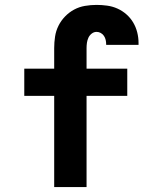

<svg xmlns="http://www.w3.org/2000/svg" viewBox="-20 -763 640 783"><path d="M201 0V-372H79V-483H201V-567Q201 -590 204.5 -613.5Q208 -637 218.5 -658Q229 -679 245.5 -696Q262 -713 282.5 -724Q303 -735 326.5 -739Q350 -743 374 -743Q395 -743 417 -740Q439 -737 459 -728Q479 -719 495.5 -704.5Q512 -690 523 -671.5Q534 -653 539.5 -631.5Q545 -610 545 -588Q545 -586 545 -584Q545 -582 545 -580H413Q413 -580 413 -581Q413 -582 413 -582Q413 -591 411 -600Q409 -609 404 -616.5Q399 -624 391 -628.5Q383 -633 374 -633Q363 -633 354 -626Q345 -619 340.5 -609Q336 -599 334.5 -588.5Q333 -578 333 -567V-483H499V-372H333V0Z"/></svg>

Font: Iosevka Custom XBdEx
Style: Regular
Weight: 800
Width: 7
Monospace: yes
Designer: Belleve Invis
Foundry: Belleve Invis
Version: Version 11.2.4; ttfautohint (v1.8.4)